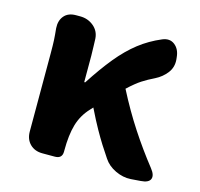

<svg xmlns="http://www.w3.org/2000/svg" viewBox="-88 -660 794 762"><g transform="rotate(15 309.0 -278.5)"><path d="M512 8Q480 10 448.5 -5Q417 -20 400 -46Q383 -71 368.5 -94Q354 -117 336.5 -148Q319 -179 295 -228L284 -216Q253 -183 240.5 -140Q228 -97 228 -34V-29Q228 0 198 0H147Q115 0 95.5 -19.5Q76 -39 76 -71V-392Q76 -426 75 -445.5Q74 -465 71 -494Q69 -525 85.5 -544.5Q102 -564 134 -564H151Q183 -564 206.5 -544.5Q230 -525 232 -494Q232 -487 233 -464.5Q234 -442 234 -425V-316H238Q280 -381 318.5 -428Q357 -475 398 -507Q439 -539 489 -560Q518 -572 539 -555.5Q560 -539 563 -507L564 -498Q567 -466 548.5 -442Q530 -418 502 -404Q475 -391 452.5 -376.5Q430 -362 399 -333Q440 -253 484.5 -185Q529 -117 578 -55Q598 -30 591 -13.5Q584 3 552 5Z"/></g></svg>

Font: Chiron GoRound TC EB
Style: Regular
Weight: 700
Designer: Ryoko NISHIZUKA 西塚涼子 (kana, bopomofo & ideographs); Paul D. Hunt (Latin, Greek & Cyrillic); Sandoll Communications 산돌커뮤니
Foundry: Adobe
Version: Version 1.000;hotconv 1.1.1;makeotfexe 2.6.0